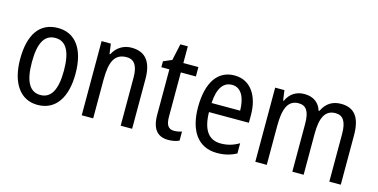

<svg xmlns="http://www.w3.org/2000/svg" viewBox="-68 -996 2644 1343"><g transform="rotate(15 1254.0 -324.0)"><path d="M447 -269C447 -450 371 -547 247 -547C114 -547 46 -446 46 -269C46 -98 119 10 245 10C378 10 447 -99 447 -269ZM131 -269C131 -404 166 -475 247 -475C326 -475 363 -404 363 -269C363 -134 326 -62 247 -62C167 -62 131 -135 131 -269Z M779 -547C723 -547 673 -518 646 -464H641L631 -537H564V0H647V-279C647 -413 678 -474 763 -474C821 -474 846 -431 846 -347V0H929V-360C929 -488 878 -547 779 -547Z M1215 -62C1173 -62 1156 -90 1156 -148V-469H1265V-537H1156V-658H1102L1076 -538L1015 -512V-469H1073V-140C1073 -34 1117 10 1192 10C1222 10 1251 4 1271 -6V-72C1255 -66 1234 -62 1215 -62Z M1526 -546C1404 -546 1335 -445 1335 -265C1335 -102 1403 10 1545 10C1599 10 1642 -1 1685 -24V-98C1641 -72 1600 -61 1553 -61C1465 -61 1420 -125 1418 -252H1707V-308C1707 -444 1644 -546 1526 -546ZM1526 -478C1595 -478 1625 -407 1626 -318H1419C1425 -425 1462 -478 1526 -478Z M2297 -547C2235 -547 2190 -519 2162 -460H2156C2140 -513 2098 -547 2031 -547C1974 -547 1928 -519 1903 -464H1898L1888 -537H1821V0H1904V-280C1904 -397 1926 -474 2009 -474C2063 -474 2089 -437 2089 -347V0H2171V-296C2171 -412 2200 -474 2276 -474C2330 -474 2357 -435 2357 -345V0H2440V-357C2440 -486 2394 -547 2297 -547Z"/></g></svg>

Font: Noto Sans Ethiopic Condensed
Style: Regular
Weight: 400
Width: 3
Designer: Monotype Design Team
Foundry: Monotype Imaging Inc.
Version: Version 2.102